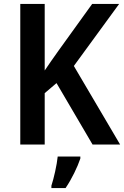

<svg xmlns="http://www.w3.org/2000/svg" viewBox="-20 -734 630 975"><path d="M590 0 355 -399 585 -714H448L278 -478C251 -440 227 -406 207 -376V-714H83V0H207V-261L267 -312L450 0ZM388 71V61H273C269 103 253 173 241 209V221H313C345 174 373 115 388 71Z"/></svg>

Font: Noto Sans Arabic SemCond SemBd
Style: Regular
Weight: 600
Width: 4
Designer: Monotype Design Team, Nadine Chahine, Nizar Qandah and Khaled Hosny
Foundry: Monotype Imaging Inc.
Version: Version 2.012